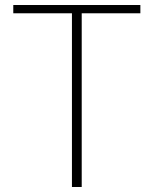

<svg xmlns="http://www.w3.org/2000/svg" viewBox="-20 -746 613 766"><path d="M267 0H306V-693H540V-726H33V-693H267Z"/></svg>

Font: Noto Sans CJK Thin
Style: Regular
Weight: 100
Designer: Ryoko NISHIZUKA (kana & ideographs); Paul D. Hunt (Latin, Greek & Cyrillic); Wenlong ZHANG (bopomofo); Sandoll Communica
Foundry: Adobe Systems Incorporated
Version: Version 1.000;PS 1;hotconv 1.0.78;makeotf.lib2.5.61930